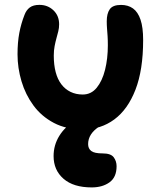

<svg xmlns="http://www.w3.org/2000/svg" viewBox="-20 -532 676 804"><path d="M327.8 10Q257.4 10 205.6 -17.3Q153.8 -44.6 120.2 -90.2Q86.6 -135.8 70 -191.7Q53.4 -247.6 53.4 -304.6Q53.4 -354.8 60.9 -394.3Q68.4 -433.8 82.6 -469.6Q90 -489.8 104.7 -500.7Q119.4 -511.6 145 -511.6Q179.8 -511.6 203.7 -488.9Q227.6 -466.2 227.6 -430.2Q227.6 -415 224.1 -401.1Q220.6 -387.2 216.4 -372Q212.2 -356.8 208.7 -338.9Q205.2 -321 205.2 -299Q205.2 -260.6 213.1 -230.3Q221 -200 236.8 -179.2Q252.6 -158.4 275.3 -147.3Q298 -136.2 326.6 -136.2Q361.6 -136.2 384.9 -164.5Q408.2 -192.8 419.9 -239.7Q431.6 -286.6 431.6 -342.4Q431.6 -364.4 430.5 -381.1Q429.4 -397.8 428.2 -412.3Q427 -426.8 427 -442.8Q427 -475.4 439.7 -493.4Q452.4 -511.4 486.8 -511.4Q516.4 -511.4 537 -496.6Q557.6 -481.8 568.5 -449.5Q579.4 -417.2 579.4 -364.2Q579.4 -239.4 547.3 -156.5Q515.2 -73.6 458.6 -31.8Q402 10 327.8 10ZM364 252.8Q287.6 252.8 246 216.6Q204.4 180.4 204.4 121.6Q204.4 75.8 228.1 37.3Q251.8 -1.2 292.3 -24.8Q332.8 -48.4 383.4 -48.4Q396.6 -48.4 406.1 -43.4Q415.6 -38.4 415.6 -26.4Q415.6 -20.2 411.9 -15.2Q408.2 -10.2 396.2 -2.4Q372.4 13 360.7 31.4Q349 49.8 349 71.6Q349 90 362 100.2Q375 110.4 410 110.4Q444.2 110.4 456.2 126.6Q468.2 142.8 468.2 164Q468.2 210.2 438.6 231.5Q409 252.8 364 252.8Z"/></svg>

Font: Shantell Sans Light
Style: Regular
Weight: 300
Designer: Stephen Nixon, Anya Danilova, Shantell Martin
Foundry: Arrow Type
Version: Version 1.011;[c5ecc13dd]